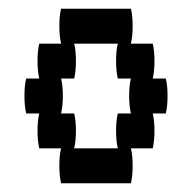

<svg xmlns="http://www.w3.org/2000/svg" viewBox="-20 -420 440 440"><path d="M360 -160H330Q334 -144 334 -120Q334 -97 330 -80H280Q284 -64 284 -40Q284 -17 280 0H120Q116 -17 116 -40Q116 -64 120 -80H70Q66 -97 66 -120Q66 -144 70 -160H40Q36 -177 36 -200Q36 -224 40 -240H70Q66 -257 66 -280Q66 -304 70 -320H120Q116 -337 116 -360Q116 -384 120 -400H280Q284 -384 284 -360Q284 -337 280 -320H330Q334 -304 334 -280Q334 -257 330 -240H360Q364 -224 364 -200Q364 -177 360 -160ZM280 -160Q276 -177 276 -200Q276 -224 280 -240H250Q246 -257 246 -280Q246 -304 250 -320H150Q154 -304 154 -280Q154 -257 150 -240H120Q124 -224 124 -200Q124 -177 120 -160H150Q154 -144 154 -120Q154 -97 150 -80H250Q246 -97 246 -120Q246 -144 250 -160Z"/></svg>

Font: VT323
Style: Regular
Weight: 400
Monospace: yes
Designer: Peter Hull
Version: Version 2.000